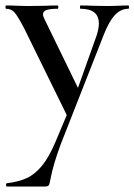

<svg xmlns="http://www.w3.org/2000/svg" viewBox="-31 -406 491 701"><path d="M224 -13 222 33 57 -303Q34 -347 22 -360.5Q10 -374 -9 -374Q-11 -374 -11 -380Q-11 -386 -9 -386Q17 -386 31 -385L70 -384L138 -385Q153 -386 179 -386Q182 -386 182 -380Q182 -374 179 -374Q152 -374 139 -369.5Q126 -365 126 -354Q126 -346 132 -335L262 -68L229 -16L322 -277Q330 -303 330 -320Q330 -374 263 -374Q261 -374 261 -380Q261 -386 263 -386Q290 -386 304 -385L364 -384L403 -385Q414 -386 438 -386Q440 -386 440 -380Q440 -374 438 -374Q409 -374 387.5 -350Q366 -326 347 -277L191 120Q163 195 153 249Q150 266 147 270.5Q144 275 133 275H-6Q-9 275 -9 269Q-9 263 -6 263Q36 258 66 244.5Q96 231 122 199.5Q148 168 172 111Z"/></svg>

Font: Cormorant Infant SemiBold
Style: Regular
Weight: 600
Designer: Christian Thalmann (Catharsis Fonts)
Foundry: Catharsis Fonts
Version: Version 4.000